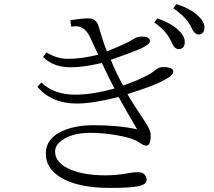

<svg xmlns="http://www.w3.org/2000/svg" viewBox="-20 -880 1040 931"><path d="M743.2 -791Q808.1 -768.6 844.2 -734.9Q876 -705.6 876 -677.2Q876 -642.1 846.2 -642.1Q825.7 -642.1 813 -672.9Q789.6 -729 728 -771ZM835 -859.9Q898.9 -840.8 938 -805.7Q971.2 -775.9 971.2 -748Q971.2 -712.9 942.4 -712.9Q922.9 -712.9 908.2 -746.1Q885.7 -795.4 820.3 -839.8ZM247.1 -145Q247.1 -87.9 325.2 -56.6Q391.1 -29.8 492.2 -29.8Q548.8 -29.8 612.8 -42Q629.4 -44.9 644 -44.9Q666 -44.9 674.8 -39.1Q690.9 -28.3 690.9 -6.8Q690.9 15.6 646 23.9Q606.4 31.2 514.2 31.2Q353 31.2 270 -22.5Q202.1 -65.9 202.1 -134.8Q202.1 -211.4 289.1 -247.6Q349.6 -272.9 434.1 -272.9Q553.7 -272.9 645 -252.9Q599.6 -329.6 555.2 -409.7Q429.7 -377.9 352.1 -377.9Q231 -377.9 161.1 -459L180.2 -480Q242.2 -420.9 344.2 -420.9Q426.8 -420.9 535.2 -450.7Q504.4 -507.8 474.1 -574.7Q384.3 -553.7 323.2 -553.7Q237.8 -553.7 189 -604L206.1 -626Q254.4 -594.7 309.1 -594.7Q375 -594.7 456.1 -614.7Q435.1 -658.7 418 -696.8Q393.1 -752.9 346.2 -752.9Q341.8 -752.9 325.2 -751L321.3 -781.7Q377 -791 409.2 -791Q446.8 -791 458 -752.9Q478 -683.1 498 -630.9Q597.7 -670.4 625 -689.5Q643.6 -702.6 668 -702.6Q707 -702.6 707 -680.7Q707 -664.6 659.7 -643.1Q621.6 -626.5 517.1 -589.8Q544.4 -523.9 577.1 -464.8Q699.2 -509.3 733.4 -540.5Q750.5 -554.7 771.5 -554.7Q820.3 -554.7 820.3 -532.7Q820.3 -492.7 598.1 -423.8Q627.4 -372.6 683.1 -290Q710.9 -249 710.9 -223.6Q710.9 -173.8 689 -173.8Q676.8 -173.8 656.7 -188Q626.5 -210.4 547.9 -224.1Q482.9 -235.8 418 -235.8Q338.4 -235.8 289.1 -205.6Q247.1 -180.2 247.1 -145Z"/></svg>

Font: I.MingCP
Style: Regular
Weight: 400
Designer: I.Font Project
Version: Version 8.000; Sep 06, 2022